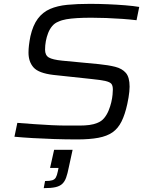

<svg xmlns="http://www.w3.org/2000/svg" viewBox="-20 -716 781 997"><path d="M380 8Q320 8 261 6Q202 4 149.5 1Q97 -2 55 -6L70 -78Q110 -75 157 -71.5Q204 -68 248.5 -66Q293 -64 325 -64Q365 -64 393 -64Q421 -64 444 -67Q467 -70 486 -78Q507 -86 521 -103Q535 -120 544 -142Q553 -164 558 -185.5Q563 -207 564.5 -225Q566 -243 566 -251Q566 -271 558.5 -280.5Q551 -290 527 -295.5Q503 -301 453 -306L257 -327Q181 -336 154.5 -365.5Q128 -395 128 -443Q128 -461 130.5 -482Q133 -503 138 -528Q151 -585 176.5 -619Q202 -653 240 -669.5Q278 -686 329.5 -691Q381 -696 447 -696Q492 -696 540 -694Q588 -692 631 -688.5Q674 -685 703 -680L689 -611Q656 -615 614.5 -618Q573 -621 531.5 -622.5Q490 -624 454 -624Q412 -624 380 -622Q348 -620 324.5 -616Q301 -612 282 -603Q264 -596 251 -580.5Q238 -565 230 -544.5Q222 -524 218 -502Q214 -480 214 -458Q214 -429 233.5 -417.5Q253 -406 303 -401L493 -383Q543 -378 578.5 -369Q614 -360 633.5 -337.5Q653 -315 653 -266Q653 -254 651.5 -240Q650 -226 647.5 -210Q645 -194 641 -176Q629 -121 611 -85Q593 -49 564.5 -29Q536 -9 491 -0.5Q446 8 380 8ZM207 261 214 224Q239 224 251.5 220Q264 216 270 205.5Q276 195 280 175L284 156H240L261 62H357L337 154Q331 185 323.5 206Q316 227 303 239Q290 251 267.5 256Q245 261 207 261Z"/></svg>

Font: Saira Expanded
Style: Italic
Weight: 400
Width: 7
Italic angle: -12°
Designer: Hector Gatti with collaboration of the Omnibus-Type team
Foundry: Omnibus-Type
Version: Version 1.101